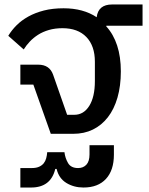

<svg xmlns="http://www.w3.org/2000/svg" viewBox="-20 -598 666 858"><path d="M129 -220H71V-309H151Q201 -309 217 -265L280 -85H312Q354 -85 379 -125Q404 -165 404 -236V-322Q404 -393 366 -432.5Q328 -472 259 -472Q226 -472 198.5 -464Q171 -456 150 -442.5Q129 -429 113 -412Q97 -395 86 -377L17 -438Q32 -463 54 -485Q76 -507 106.5 -524Q137 -541 176 -551Q215 -561 264 -561Q352 -561 412 -521Q419 -578 481 -578H617V-483H455V-480Q487 -445 503.5 -394.5Q520 -344 520 -279Q520 -214 505 -162Q490 -110 462 -74Q434 -38 395 -19Q356 0 307 0H207ZM71 153H122Q142 153 155 147Q168 141 175.5 131.5Q183 122 186.5 109Q190 96 191 82H268Q271 108 284 130.5Q297 153 329 153Q352 153 366 138Q380 123 380 92V51H489V93Q489 163 453.5 201.5Q418 240 353 240Q310 240 276.5 219.5Q243 199 233 157H227Q207 240 119 240H71Z"/></svg>

Font: IBM Plex Thai Medium
Style: Regular
Weight: 500
Designer: Mike Abbink, Paul van der Laan, Pieter van Rosmalen, Ben Mitchell, Mark Frömberg
Foundry: Bold Monday
Version: Version 1.0